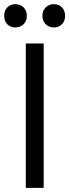

<svg xmlns="http://www.w3.org/2000/svg" viewBox="-34 -901 333 923"><path d="M176 2H90V-692H176ZM95 -825C95 -791 71 -769 40 -769C9 -769 -14 -791 -14 -825C-14 -859 9 -881 40 -881C71 -881 95 -859 95 -825ZM279 -825C279 -791 256 -769 225 -769C194 -769 170 -791 170 -825C170 -859 194 -881 225 -881C256 -881 279 -859 279 -825Z"/></svg>

Font: Repo Regular
Style: Regular
Weight: 400
Designer: Stefan Peev
Foundry: Context Ltd
Version: Version 1.502